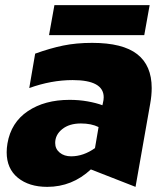

<svg xmlns="http://www.w3.org/2000/svg" viewBox="-20 -716 651 748"><path d="M257 -107Q230 -107 212.5 -121.5Q195 -136 195 -159Q195 -191 222.5 -213Q250 -235 295 -235Q336 -235 364 -221L350 -139Q305 -107 257 -107ZM571 -373Q571 -461 514.5 -505Q458 -549 339 -549Q277 -549 226 -538.5Q175 -528 117 -507L94 -373Q180 -404 263 -404Q384 -404 384 -337Q384 -327 381 -315L379 -306Q355 -315 321.5 -321Q288 -327 251 -327Q154 -327 88.5 -283Q23 -239 9 -157Q6 -139 6 -123Q6 -59 49.5 -23.5Q93 12 164 12Q261 12 334 -56L508 12L565 -311Q571 -344 571 -373ZM563 -696H192L171 -579H542Z"/></svg>

Font: Geom Black
Style: Bold Italic
Weight: 900
Italic angle: -10°
Version: Version 1.102